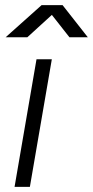

<svg xmlns="http://www.w3.org/2000/svg" viewBox="-20 -732 364 752"><path d="M37 0 123 -500H183L97 0ZM2 -586 143 -712H224V-711L87 -586ZM252 -586 153 -712H155H225L324 -586Z"/></svg>

Font: Figtree Light Light
Style: Italic
Weight: 300
Italic angle: -9.5°
Version: Version 2.000